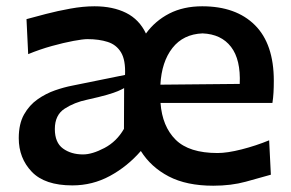

<svg xmlns="http://www.w3.org/2000/svg" viewBox="-20 -572 917 605"><path d="M651.9 13.2Q567.9 13.2 511.7 -16.1Q455.6 -45.4 423.8 -96.2Q381.3 -47.4 326.4 -17.6Q271.5 12.2 208 12.2Q121.1 12.2 80.1 -30.8Q39.1 -73.7 39.1 -136.7Q39.1 -181.6 55.7 -211.2Q72.3 -240.7 98.4 -259Q124.5 -277.3 153.6 -287.4Q182.6 -297.4 208 -302.2L374 -335.9Q376 -382.8 361.3 -407Q346.7 -431.2 319.3 -439.9Q292 -448.7 255.4 -448.7Q241.7 -448.7 211.4 -443.1Q181.2 -437.5 143.3 -427Q105.5 -416.5 68.8 -401.4L63.5 -511.7Q88.4 -518.6 125 -528.1Q161.6 -537.6 201.9 -544.9Q242.2 -552.2 277.8 -552.2Q335.4 -552.2 377.2 -531.5Q418.9 -510.7 439.9 -466.3Q468.8 -506.3 513.4 -529.3Q558.1 -552.2 617.2 -552.2Q723.6 -552.2 783.2 -492.9Q842.8 -433.6 842.8 -317.4Q842.8 -296.4 841.8 -279.8Q840.8 -263.2 838.4 -247.6H485.8Q491.2 -173.8 533.4 -131.8Q575.7 -89.8 665.5 -89.8Q696.3 -89.8 741.5 -101.3Q786.6 -112.8 828.1 -129.9L833.5 -21.5Q800.8 -12.2 754.6 0.5Q708.5 13.2 651.9 13.2ZM735.4 -307.6Q738.8 -384.3 708 -424.3Q677.2 -464.4 618.2 -466.8Q557.6 -464.4 523.4 -420.9Q489.3 -377.4 485.4 -305.2ZM241.7 -85.4Q270.5 -85.4 309.1 -105.7Q347.7 -126 370.6 -166L371.1 -294.4Q363.3 -290 351.6 -284.9Q339.8 -279.8 317.1 -273.2Q294.4 -266.6 254.4 -257.8Q214.4 -249.5 183.6 -229.5Q152.8 -209.5 152.8 -165.5Q152.8 -122.6 178.5 -104Q204.1 -85.4 241.7 -85.4Z"/></svg>

Font: Pinar-DS1-FD SemiBold
Style: Regular
Weight: 600
Designer: Amin Abedi
Version: Version 3.000